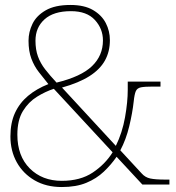

<svg xmlns="http://www.w3.org/2000/svg" viewBox="-20 -744 708 774"><path d="M229 10Q166 10 119.5 -17Q73 -44 47.5 -90Q22 -136 22 -194Q22 -249 40.5 -289Q59 -329 93 -357.5Q127 -386 175 -405Q155 -430 136.5 -453.5Q118 -477 106.5 -507.5Q95 -538 95 -580Q95 -615 111 -648Q127 -681 164.5 -702.5Q202 -724 264 -724Q320 -724 355 -703.5Q390 -683 406.5 -651Q423 -619 423 -582Q423 -536 403 -500Q383 -464 340.5 -437Q298 -410 230 -391L447 -156Q473 -209 484 -271Q495 -333 495 -382V-415H627V-395H596Q564 -395 548.5 -392Q533 -389 527.5 -376.5Q522 -364 519 -335Q514 -289 501 -235Q488 -181 465 -138L551 -45Q565 -29 585.5 -24.5Q606 -20 648 -20H663V0H554L450 -112Q428 -80 398.5 -52Q369 -24 328 -7Q287 10 229 10ZM229 -15Q304 -15 354 -48.5Q404 -82 434 -130L197 -386Q163 -375 129 -354Q95 -333 72.5 -296.5Q50 -260 50 -201Q50 -115 100 -65Q150 -15 229 -15ZM208 -411Q307 -435 351 -477.5Q395 -520 395 -581Q395 -628 362.5 -663.5Q330 -699 266 -699Q196 -699 159.5 -666Q123 -633 123 -580Q123 -544 133 -516.5Q143 -489 162 -464.5Q181 -440 208 -411Z"/></svg>

Font: Noto Serif Armenian Thin
Style: Regular
Weight: 250
Version: Version 2.007